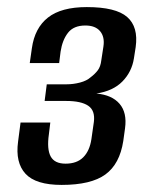

<svg xmlns="http://www.w3.org/2000/svg" viewBox="-20 -523 435 542"><path d="M154 -1Q81 -1 52 -32.5Q23 -64 31 -123L38 -177H122L118 -144Q112 -102 123 -81.5Q134 -61 165 -61Q197 -61 215 -79Q233 -97 238 -130L245 -179Q249 -211 229 -224.5Q209 -238 167 -238H106L112 -285H168Q187 -285 206 -290Q225 -295 236 -305Q248 -314 256 -324.5Q264 -335 266 -353L272 -392Q276 -419 262.5 -435Q249 -451 221 -451Q188 -451 172 -430.5Q156 -410 151 -377L147 -345H64L70 -387Q78 -444 115.5 -473.5Q153 -503 225 -503Q307 -503 339 -475Q371 -447 363 -390L358 -358Q352 -320 325.5 -293Q299 -266 252 -259Q296 -255 317.5 -230Q339 -205 333 -161L328 -125Q318 -60 277.5 -30.5Q237 -1 154 -1Z"/></svg>

Font: Alumni Sans SemiBold
Style: Italic
Weight: 600
Italic angle: -8°
Version: Version 1.016